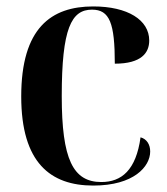

<svg xmlns="http://www.w3.org/2000/svg" viewBox="-20 -567 519 597"><path d="M270 10C396 10 447 -49 447 -96C447 -118 436 -135 417 -140C403 -38 358 -1 295 -1C207 -1 172 -72 172 -268C172 -479 202 -537 266 -537C321 -537 337 -495 337 -369C420 -369 444 -403 444 -441C444 -505 377 -547 270 -547C139 -547 46 -480 46 -267C46 -61 137 10 270 10Z"/></svg>

Font: Noto Serif Display SemiCondensed SemiBold
Style: Regular
Weight: 600
Width: 4
Designer: Monotype Design Team
Foundry: Monotype Imaging Inc.
Version: Version 2.009